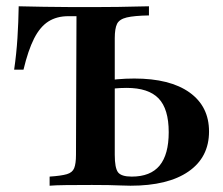

<svg xmlns="http://www.w3.org/2000/svg" viewBox="-20 -591 710 611"><path d="M137.9 0V-29Q175 -31.5 192.7 -36.7Q210.5 -41.9 216.1 -56Q221.8 -70.2 221.8 -98.4L223.4 -539.5H197.6Q160.5 -539.5 133.9 -522.6Q107.3 -505.6 88.3 -468.1Q69.4 -430.6 54.8 -369.4H25Q32.3 -419.4 35.5 -469.8Q38.7 -520.2 39.5 -571Q75.8 -570.2 119.4 -569.4Q162.9 -568.5 206.9 -568.5Q250.8 -568.5 286.3 -568.5Q323.4 -568.5 355.6 -569Q387.9 -569.4 413.3 -570.2Q438.7 -571 454 -571V-541.9Q407.3 -541.1 383.5 -535.5Q359.7 -529.8 352.4 -514.9Q345.2 -500 345.2 -469.4V-98.4Q345.2 -56.5 355.6 -42.7Q366.1 -29 399.2 -29Q458.9 -29 487.9 -64.1Q516.9 -99.2 516.9 -170.2Q516.9 -244.4 484.7 -277.8Q452.4 -311.3 383.1 -311.3Q362.9 -311.3 342.3 -309.3Q321.8 -307.3 304 -302.4V-331.5Q325.8 -336.3 352.8 -338.7Q379.8 -341.1 407.3 -341.1Q521 -341.1 583.1 -296.8Q645.2 -252.4 645.2 -172.6Q645.2 -90.3 579.8 -45.2Q514.5 0 395.2 0Q381.5 0 364.1 -0.8Q346.8 -1.6 324.6 -2Q302.4 -2.4 272.6 -2.4Q225.8 -2.4 190.7 -2Q155.6 -1.6 137.9 0Z"/></svg>

Font: Playfair
Style: Bold
Weight: 700
Designer: Claus Eggers Sørensen
Foundry: Claus Eggers Sørensen
Version: Version 2.001;gftools[0.9.30]